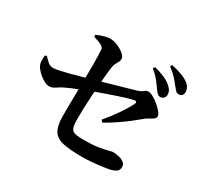

<svg xmlns="http://www.w3.org/2000/svg" viewBox="-166 -1037 1332 1267"><g transform="rotate(30 500.0 -404.0)"><path d="M841.1 -593.5Q828.6 -593.5 818.4 -603.7Q808.2 -613.9 795.5 -631.4Q781.7 -651.9 761.1 -678Q740.4 -704.1 705 -733.8L714.9 -747.7Q757 -736.6 791.4 -721.9Q825.8 -707.1 848.6 -686.3Q865 -671.7 871.3 -657.9Q877.6 -644.1 877.6 -630.1Q877.6 -614.8 867.6 -604.2Q857.6 -593.5 841.1 -593.5ZM594.3 6.8Q503.8 6.8 449.9 -4Q396 -14.9 372.4 -50.8Q348.9 -86.7 348.3 -159.6Q348.1 -192.4 348.6 -236.6Q349.1 -280.8 349.8 -326.4Q350.6 -372 350.9 -407.4Q351.2 -440.1 351.8 -478.8Q352.4 -517.4 352.2 -555.1Q352 -592.7 351.4 -623.3Q350.8 -653.8 349 -670.1Q347.3 -687.9 325.8 -698.4Q304.3 -708.9 266.9 -719.9L265.9 -735.1Q295.7 -747.8 320.8 -755.2Q345.8 -762.5 364.2 -762.5Q392.8 -762.5 423.2 -749.3Q453.7 -736.2 474.8 -718.4Q496 -700.5 496 -683.9Q496 -668.8 490 -658.3Q484 -647.7 477.2 -635.3Q470.4 -622.9 466.9 -602.6Q463.9 -583.2 460.2 -547.3Q456.5 -511.4 453.2 -465.8Q450 -420.2 446.9 -370.9Q443.8 -321.5 442.2 -274.6Q440.6 -227.7 440.9 -190Q441.2 -157.8 445.5 -138.7Q449.9 -119.6 461.2 -110.6Q472.5 -101.6 493.9 -98.8Q515.2 -95.9 549.9 -95.9Q612.4 -95.9 655.6 -102.7Q698.8 -109.5 723.2 -116.4Q747.6 -123.2 753.3 -123.2Q775.7 -123.2 799.5 -117.9Q823.3 -112.5 839.6 -100.2Q855.9 -87.9 855.9 -67.4Q855.9 -43.1 840.5 -32.1Q825.1 -21.1 805.1 -15.9Q781.6 -10 743.3 -4.7Q704.9 0.7 664.9 3.8Q624.9 6.8 594.3 6.8ZM582.1 -270.1Q625.9 -322.2 662.3 -375.1Q698.7 -428 720.3 -472.1Q724.8 -481.4 720.8 -486.6Q716.9 -491.9 705.9 -489.9Q688.3 -486.9 658.4 -478Q628.4 -469.1 592.6 -457.1Q556.9 -445.1 520.1 -432.1Q483.4 -419.1 451.4 -407.4Q419.4 -395.7 397.8 -386.9Q376.2 -378.9 351.6 -368.9Q326.9 -358.9 303 -349.1Q279.1 -339.2 258.9 -329Q237.8 -318.3 224.5 -309Q211.1 -299.8 198.9 -293.7Q186.7 -287.6 169.4 -287.6Q151.9 -287.6 126.8 -302.2Q101.8 -316.7 80.8 -337.6Q59.9 -358.5 51.7 -376.4Q44.8 -392.4 44.7 -411.1Q44.7 -429.8 46.1 -449.8L59 -454.4Q75.2 -437 92.5 -421.4Q109.7 -405.8 134.5 -405.8Q149.9 -405.8 182.8 -413Q215.6 -420.1 254.9 -430.5Q294.2 -440.9 330.5 -451.3Q366.7 -461.7 389.7 -468Q419.5 -476.3 461 -488.4Q502.5 -500.5 547 -513.2Q591.4 -525.8 629.6 -536.6Q667.7 -547.4 689.8 -553.9Q714.9 -561.4 728.6 -573.6Q742.4 -585.9 757.9 -585.9Q773 -585.9 795.4 -573.5Q817.8 -561 839.7 -542.8Q861.6 -524.6 876.8 -506Q892 -487.3 892 -474.2Q892 -460.8 879.3 -451.5Q866.6 -442.1 851 -434.4Q835.4 -426.7 825.6 -418.1Q793.5 -391.3 757.1 -363Q720.7 -334.8 680.6 -307.8Q640.5 -280.8 596.4 -255.7ZM938.3 -669.3Q923.9 -669.3 913.6 -680.3Q903.2 -691.4 888.4 -710.1Q875 -727.9 855.7 -749.6Q836.4 -771.4 797.1 -802.1L805.7 -815.3Q848.8 -806.6 882.3 -794.3Q915.7 -781.9 936.4 -766.4Q955.6 -752.4 963.5 -737Q971.4 -721.6 971.4 -704.7Q971.4 -688.3 962.7 -678.8Q953.9 -669.3 938.3 -669.3Z"/></g></svg>

Font: Noto Serif HK ExtraLight
Style: Regular
Weight: 200
Designer: Ryoko NISHIZUKA 西塚涼子 (kana & ideographs); Frank Grießhammer (Latin, Greek & Cyrillic); Wenlong ZHANG 张文龙 (bopomofo); San
Foundry: Adobe
Version: Version 2.002-H1;hotconv 1.1.0;makeotfexe 2.6.0